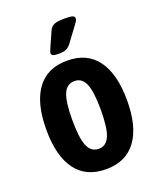

<svg xmlns="http://www.w3.org/2000/svg" viewBox="-135 -802 741 893"><g transform="rotate(-20 235.0 -355.5)"><path d="M236 7Q137 7 86.5 -62Q36 -131 36 -261Q36 -391 86.5 -460.5Q137 -530 236 -530Q335 -530 385.5 -460.5Q436 -391 436 -261Q436 -131 385 -62Q334 7 236 7ZM236 -94Q273 -94 289.5 -133Q306 -172 306 -262Q306 -352 289.5 -390.5Q273 -429 236 -429Q198 -429 181.5 -390.5Q165 -352 165 -262Q165 -172 181.5 -133Q198 -94 236 -94ZM210 -573Q190 -573 183 -577Q176 -581 176 -588Q176 -595 186 -617L218 -689Q226 -705 241.5 -711.5Q257 -718 293 -718Q320 -718 331 -714.5Q342 -711 342 -701Q342 -694 336 -685Q330 -676 320 -663L274 -601Q261 -584 248 -578.5Q235 -573 210 -573Z"/></g></svg>

Font: Asap Condensed SemiBold
Style: Regular
Weight: 600
Width: 3
Designer: Pablo Cosgaya
Foundry: Omnibus-Type
Version: Version 3.001; ttfautohint (v1.8.4.7-5d5b)